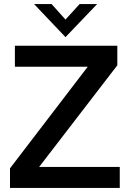

<svg xmlns="http://www.w3.org/2000/svg" viewBox="-20 -921 638 941"><path d="M29 -96 410 -594H53V-697H555V-601L172 -103H567V0H29ZM147 -901H233L301 -825L370 -901H456L301 -739Z"/></svg>

Font: Hanken Grotesk SemiBold
Style: Regular
Weight: 600
Designer: Alfredo Marco Pradil
Foundry: Hanken Design Co.
Version: Version 3.014